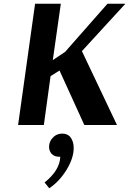

<svg xmlns="http://www.w3.org/2000/svg" viewBox="-20 -670 692 1029"><path d="M168 -650H306L263 -348L329 -392L556 -650H652L419 -396L607 0H432L299 -292L251 -262L215 0H77ZM269 62Q288 46 314 46Q339 46 355 62Q375 86 375 123Q375 177 337 239.5Q299 302 244 339L219 308Q301 242 303 170H296Q272 170 256 154Q243 138 243 118Q243 85 269 62Z"/></svg>

Font: Arsenal
Style: Bold Italic
Weight: 700
Italic angle: -9.10001°
Designer: Andrij Shevchenko
Foundry: Stairsfor
Version: Version 2.001;PS 002.001;hotconv 1.0.88;makeotf.lib2.5.64775